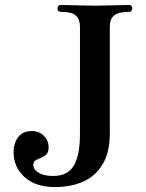

<svg xmlns="http://www.w3.org/2000/svg" viewBox="-20 -747 593 778"><path d="M203 11Q124 11 79.5 -29.5Q35 -70 35 -131Q35 -166 53.5 -191Q72 -216 109 -216Q138 -216 157.5 -197Q177 -178 177 -150Q177 -130 167.5 -121Q158 -112 146 -107.5Q134 -103 124.5 -97.5Q115 -92 115 -79Q115 -60 136.5 -47Q158 -34 195 -34Q255 -34 279.5 -76.5Q304 -119 304 -203V-639Q304 -669 287.5 -684Q271 -699 228 -699Q213 -699 213 -712Q213 -727 228 -727Q232 -727 249 -726.5Q266 -726 288.5 -725.5Q311 -725 331.5 -724.5Q352 -724 364 -724Q376 -724 397 -724.5Q418 -725 441 -725.5Q464 -726 481.5 -726.5Q499 -727 503 -727Q516 -727 516 -712Q516 -708 513 -703.5Q510 -699 503 -699Q460 -699 442.5 -684.5Q425 -670 425 -639V-208Q425 -131 396.5 -82.5Q368 -34 318 -11.5Q268 11 203 11Z"/></svg>

Font: Zen Old Mincho Black
Style: Regular
Weight: 900
Designer: Yoshimichi Ohira
Foundry: Positype
Version: Version 1.001